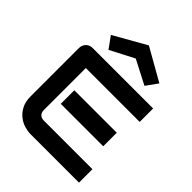

<svg xmlns="http://www.w3.org/2000/svg" viewBox="-263 -1130 1282 1282"><g transform="rotate(45 377.5 -489.0)"><path d="M649.4 -286.1H248.5V-414.1H649.4ZM706.5 0H248.5Q222.2 0 190.9 -9.3Q159.7 -18.6 133.1 -39.8Q106.4 -61 88.6 -95Q70.8 -128.9 70.8 -178.2V-636.2Q70.8 -649.4 75.7 -661.1Q80.6 -672.9 89.1 -681.6Q97.7 -690.4 109.4 -695.3Q121.1 -700.2 134.8 -700.2H706.5V-573.2H197.8V-178.2Q197.8 -153.3 210.9 -140.1Q224.1 -127 249.5 -127H706.5ZM558.6 -766.1 388.7 -854 218.8 -766.1 159.7 -848.1 388.7 -978 617.7 -848.1Z"/></g></svg>

Font: Audiowide
Style: Regular
Weight: 400
Designer: Astigmatic (AOETI)
Foundry: Astigmatic (AOETI)
Version: Version 1.002